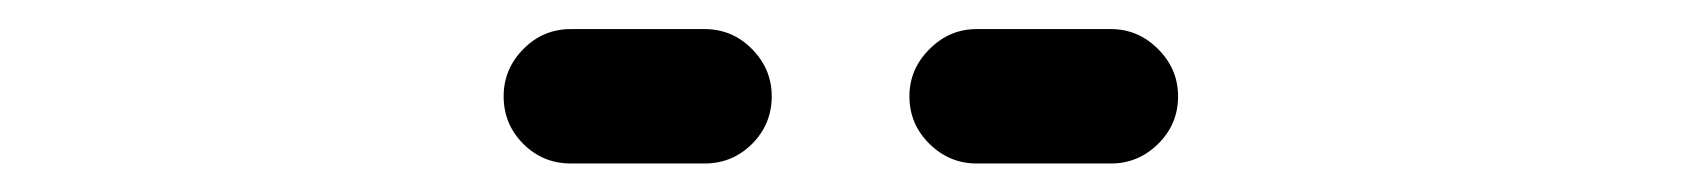

<svg xmlns="http://www.w3.org/2000/svg" viewBox="-20 -847 1174 134"><path d="M661.6 -732.9Q642.6 -732.9 628.7 -746.6Q614.7 -760.3 614.7 -779.8Q614.7 -798.8 628.7 -812.7Q642.6 -826.7 661.6 -826.7H755.4Q774.4 -826.7 788.3 -812.7Q802.2 -798.8 802.2 -779.8Q802.2 -760.3 788.3 -746.6Q774.4 -732.9 755.4 -732.9ZM378.4 -732.9Q358.9 -732.9 345.2 -746.6Q331.5 -760.3 331.5 -779.8Q331.5 -798.8 345.2 -812.7Q358.9 -826.7 378.4 -826.7H471.7Q491.2 -826.7 504.9 -812.7Q518.6 -798.8 518.6 -779.8Q518.6 -760.3 504.9 -746.6Q491.2 -732.9 471.7 -732.9Z"/></svg>

Font: Robtronika
Style: Regular
Weight: 400
Designer: GGBot
Version: 1.00